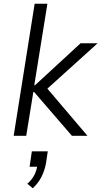

<svg xmlns="http://www.w3.org/2000/svg" viewBox="-20 -725 541 1025"><path d="M53 0 165 -705H233L163 -270H167L410 -494H501L220 -240L214 -274L447 0H364L162 -234H158L120 0ZM155 280 126 256Q151 234 163.5 209Q176 184 180 155L187 165H138L150 83H235L226 144Q219 184 202 218Q185 252 155 280Z"/></svg>

Font: Nunito Sans 7pt SemiCondensed Light
Style: Italic
Weight: 300
Width: 4
Italic angle: -9°
Designer: Vernon Adams
Foundry: Vernon Adams
Version: Version 3.101;gftools[0.9.27]